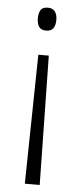

<svg xmlns="http://www.w3.org/2000/svg" viewBox="-53 -567 328 785"><g transform="rotate(5 111.0 -174.5)"><path d="M89 -342H132L141 188H80ZM150 -490Q150 -468 141 -455.5Q132 -443 112 -443Q90 -443 82 -456.5Q74 -470 74 -490Q74 -512 82 -524.5Q90 -537 112 -537Q131 -537 140.5 -524.5Q150 -512 150 -490Z"/></g></svg>

Font: Noto Sans Bengali Condensed Light
Style: Regular
Weight: 300
Width: 3
Designer: Jelle Bosma - Monotype Design Team
Foundry: Monotype Imaging Inc.
Version: Version 2.003